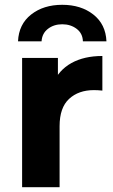

<svg xmlns="http://www.w3.org/2000/svg" viewBox="-20 -779 471 799"><path d="M72 0V-538H221V-386L200 -430Q224 -487 277 -516.5Q330 -546 406 -546V-402Q396 -403 388 -403.5Q380 -404 371 -404Q307 -404 267.5 -367.5Q228 -331 228 -254V0ZM55 -607Q58 -678 109.5 -718.5Q161 -759 239 -759Q317 -759 368.5 -718.5Q420 -678 423 -607H325Q324 -640 299 -659Q274 -678 239 -678Q204 -678 179.5 -659Q155 -640 153 -607Z"/></svg>

Font: Montserrat Thin
Style: Bold
Weight: 700
Version: Version 9.000